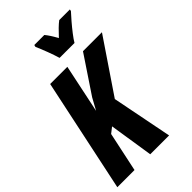

<svg xmlns="http://www.w3.org/2000/svg" viewBox="-279 -1041 1138 1138"><g transform="rotate(-45 289.5 -472.0)"><path d="M-3 0 148 -714H292L228 -409L268 -482L423 -714H582L356 -380L431 0H273L230 -277L194 -249L141 0ZM297 -784Q288 -815 272 -857.5Q256 -900 242 -931L245 -944H329Q340 -931 352 -912.5Q364 -894 377 -870Q400 -895 419 -913.5Q438 -932 454 -944H543L541 -933Q525 -916 501 -888Q477 -860 455 -831.5Q433 -803 422 -784Z"/></g></svg>

Font: Noto Sans ExtraCondensed ExtraBold
Style: Italic
Weight: 800
Width: 2
Italic angle: -12°
Designer: Monotype Design Team
Foundry: Monotype Imaging Inc.
Version: Version 2.013; ttfautohint (v1.8.4.7-5d5b)